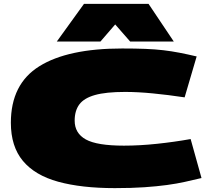

<svg xmlns="http://www.w3.org/2000/svg" viewBox="-20 -960 1105 990"><path d="M36 -327Q36 -527 183 -618.5Q330 -710 610 -710Q678 -710 729 -708Q780 -706 822.5 -701Q865 -696 906 -688Q947 -680 994 -669L932 -458Q845 -471 767.5 -478.5Q690 -486 625 -486Q526 -486 469.5 -470Q413 -454 389 -421.5Q365 -389 365 -338Q365 -273 422.5 -241Q480 -209 619 -209Q700 -209 789.5 -218.5Q879 -228 963 -243L1019 -42Q977 -32 934.5 -22.5Q892 -13 840.5 -6Q789 1 724 5.5Q659 10 572 10Q400 10 280 -23Q160 -56 98 -130.5Q36 -205 36 -327ZM273 -746 413 -940H746L876 -746H651L574 -834L498 -746Z"/></svg>

Font: Georama ExtraExtended Black
Style: Regular
Weight: 900
Width: 8
Designer: Jean-Baptiste Levee
Foundry: Production Type
Version: Version 1.000